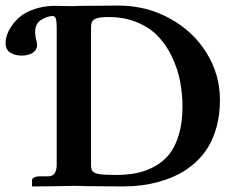

<svg xmlns="http://www.w3.org/2000/svg" viewBox="-23 -667 845 688"><path d="M303.2 -75.2Q303.2 -59.6 308.8 -53Q314.5 -46.4 332.3 -43.2Q350.1 -40 390.1 -40Q430.7 -40 464.1 -46.4Q497.6 -52.7 529.3 -69.6Q561 -86.4 582.8 -113.3Q604.5 -140.1 617.7 -183.6Q630.9 -227.1 630.9 -284.2Q630.9 -331.5 622.3 -375.7Q613.8 -419.9 593.8 -462.4Q573.7 -504.9 543.9 -536.4Q514.2 -567.9 468.3 -586.9Q422.4 -606 365.2 -606Q333 -606 318.1 -599.4Q303.2 -592.8 303.2 -570.8ZM109.9 -504.9Q109.9 -488.3 94.5 -478Q79.1 -467.8 54.2 -467.8Q31.7 -467.8 14.4 -478Q-2.9 -488.3 -2.9 -512.2Q-2.9 -526.4 2.4 -542.7Q7.8 -559.1 21 -577.4Q34.2 -595.7 53 -610.4Q71.8 -625 102.1 -635Q132.3 -645 168.9 -646L238.8 -645Q242.2 -645 249.3 -645.5Q256.3 -646 259.8 -646Q290.5 -646 340.6 -646.5Q390.6 -647 401.9 -647Q501 -647 584.7 -601.3Q668.5 -555.7 716.8 -478Q765.1 -400.4 765.1 -309.1Q765.1 -257.8 753.7 -214.6Q742.2 -171.4 722.9 -139.9Q703.6 -108.4 676 -83.7Q648.4 -59.1 618.2 -43.5Q587.9 -27.8 553 -17.6Q518.1 -7.3 485.4 -3.2Q452.6 1 418.9 1Q383.3 1 339.6 0.5Q295.9 0 285.2 0Q267.1 -1 240.2 -1Q156.2 1 91.8 1V-22Q91.8 -27.3 99.4 -31.2Q106.9 -35.2 121.1 -35.2H149.9Q180.2 -35.2 180.2 -77.1V-568.8Q180.2 -591.3 177 -600.3Q173.8 -609.4 165 -609.9Q140.6 -607.4 121.8 -593.8Q103 -580.1 103 -554.2Q103 -542.5 105 -530.8Q109.9 -514.6 109.9 -504.9Z"/></svg>

Font: Linux Libertine G
Style: Semibold
Weight: 600
Designer: Philipp H. Poll
Foundry: Philipp H. Poll
Version: Version 5.1.1